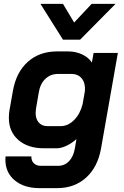

<svg xmlns="http://www.w3.org/2000/svg" viewBox="-20 -774 646 997"><path d="M8 55Q8 44 9 38H143Q142 60 155.5 73.5Q169 87 192 87H282Q316 87 339 62.5Q362 38 369 -5L377 -52Q353 -30 325 -17Q297 -4 275 -4H208Q125 -4 75.5 -47Q26 -90 26 -162Q26 -181 29 -200L47 -302Q64 -399 124.5 -453Q185 -507 276 -507H334Q374 -507 407.5 -491Q441 -475 457 -449L466 -499H592L505 -5Q488 93 427.5 148Q367 203 276 203H186Q105 203 56.5 162.5Q8 122 8 55ZM295 -119Q333 -119 364.5 -150.5Q396 -182 409 -233L421 -302Q424 -342 405 -366Q386 -390 351 -390H281Q242 -390 215 -364Q188 -338 181 -292L167 -210Q165 -194 165 -188Q165 -156 181.5 -137.5Q198 -119 226 -119ZM190 -754H307L365 -657L456 -754H580L396 -568H307Z"/></svg>

Font: Bai Jamjuree
Style: Bold Italic
Weight: 700
Italic angle: -10°
Designer: Katatrad Aksorn Co.,Ltd.
Foundry: Cadson Demak Co.,Ltd.
Version: Version 1.000; ttfautohint (v1.6)